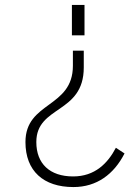

<svg xmlns="http://www.w3.org/2000/svg" viewBox="-20 -519 556 777"><path d="M322 -499H271V-376H322ZM127 56C127 -93 319 -57 319 -246V-314H275V-253C275 -81 83 -109 83 56C83 173 156 238 277 238C372 238 441 186 484 102L449 79C416 142 364 195 276 195C181 195 127 143 127 56Z"/></svg>

Font: Perun ExtraLight
Style: Regular
Weight: 200
Foundry: Copyright (c) Stefan Peev, Context Ltd, 2016
Version: Version 1.089